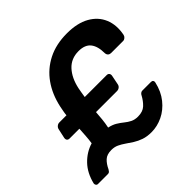

<svg xmlns="http://www.w3.org/2000/svg" viewBox="-179 -883 1062 1062"><g transform="rotate(-45 352.0 -352.0)"><path d="M428 7Q393 7 367 -2Q341 -11 320.5 -24Q300 -37 281.5 -50Q263 -63 244 -72Q225 -81 201 -81Q166 -81 147 -63.5Q128 -46 114 -16Q112 -12 107 -6Q102 0 92 0H16Q8 0 4 -6Q0 -12 1 -19Q17 -85 57 -126.5Q97 -168 150 -184Q154 -209 155.5 -234.5Q157 -260 159 -289H83Q72 -289 67 -295.5Q62 -302 64 -313L76 -368Q78 -378 86.5 -385Q95 -392 105 -392H161Q162 -406 165 -421Q168 -436 171 -452Q188 -530 229 -588Q270 -646 334 -678.5Q398 -711 483 -711Q564 -711 616.5 -681.5Q669 -652 690.5 -600.5Q712 -549 699 -483Q697 -474 689.5 -467.5Q682 -461 673 -461H579Q569 -461 562 -467Q555 -473 554 -485Q554 -539 531.5 -567.5Q509 -596 459 -596Q401 -596 364.5 -556.5Q328 -517 314 -451Q311 -435 308.5 -420.5Q306 -406 304 -392H476Q486 -392 491 -385Q496 -378 494 -368L483 -313Q481 -302 472.5 -295.5Q464 -289 453 -289H289Q287 -262 284.5 -236Q282 -210 276 -181Q304 -175 323 -163.5Q342 -152 358.5 -138.5Q375 -125 393 -116Q411 -107 436 -107Q474 -107 495.5 -127Q517 -147 533 -177Q535 -182 541 -187Q547 -192 554 -192H622Q631 -192 635 -186.5Q639 -181 637 -173Q624 -115 591.5 -74.5Q559 -34 516 -13.5Q473 7 428 7Z"/></g></svg>

Font: Rubik Light Medium
Style: Italic
Weight: 500
Italic angle: -12°
Version: Version 2.104